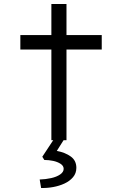

<svg xmlns="http://www.w3.org/2000/svg" viewBox="-20 -696 615 953"><path d="M235 0V-676H310V0ZM81 -450V-522H485V-450ZM184 237 177 195Q207 194 234 188Q261 182 278.5 170Q296 158 296 142Q296 127 280.5 117Q265 107 243.5 102.5Q222 98 200 98L190 82L254 -15H305L262 53Q304 61 331.5 81Q359 101 359 137Q359 164 342.5 183.5Q326 203 300 215Q274 227 243.5 232.5Q213 238 184 237Z"/></svg>

Font: Lexend Giga Light
Style: Regular
Weight: 300
Version: Version 1.007